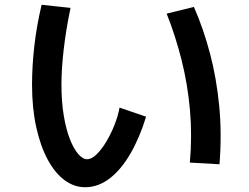

<svg xmlns="http://www.w3.org/2000/svg" viewBox="-20 -739 1040 803"><path d="M336 44Q290 44 250 14.5Q210 -15 179.5 -71.5Q149 -128 131.5 -207.5Q114 -287 114 -385Q114 -462 123.5 -546Q133 -630 154 -719L275 -706Q256 -615 246.5 -533Q237 -451 237 -386Q237 -314 246.5 -256.5Q256 -199 272 -158Q288 -117 307 -95Q326 -73 344 -73Q363 -73 384 -93.5Q405 -114 424.5 -146.5Q444 -179 459 -217Q474 -255 480 -289L591 -251Q564 -163 525.5 -96.5Q487 -30 439 7Q391 44 336 44ZM898 -52 774 -59Q784 -171 774.5 -278.5Q765 -386 739.5 -487.5Q714 -589 677 -682L791 -710Q831 -619 858.5 -514.5Q886 -410 897 -294Q908 -178 898 -52Z"/></svg>

Font: Murecho Thin Medium
Style: Regular
Weight: 500
Version: Version 1.010